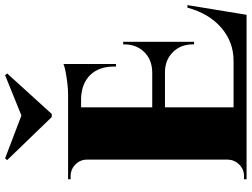

<svg xmlns="http://www.w3.org/2000/svg" viewBox="-137 -850 987 753"><g transform="rotate(-90 356.5 -473.5)"><path d="M286 -764 445 -939 438 -947 280 -883 112 -947 105 -939 274 -764ZM703 -232H713L675 0H30V-10H43Q69 -10 87.5 -28.5Q106 -47 107 -73V-627Q107 -638 103.5 -647.5Q100 -657 94 -664.5Q88 -672 80 -678Q72 -684 62.5 -687Q53 -690 43 -690H30V-700H363Q383 -700 408 -703Q433 -706 453 -710Q473 -714 482 -718V-512H472V-520Q472 -579 439 -613Q406 -647 347 -649H312V-370H451Q499 -371 529 -401.5Q559 -432 559 -480V-484H569V-206H559V-211Q559 -258 529 -288.5Q499 -319 452 -320H312V-51H495Q568 -51 624 -99Q680 -147 703 -232Z"/></g></svg>

Font: Cinzel Decorative Black
Style: Regular
Weight: 900
Designer: Natanael Gama
Version: Version 1.001;PS 001.001;hotconv 1.0.56;makeotf.lib2.0.21325